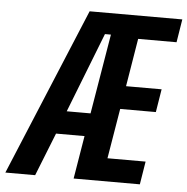

<svg xmlns="http://www.w3.org/2000/svg" viewBox="-61 -748 779 798"><g transform="rotate(5 328.5 -349.0)"><path d="M275.2 0H551.5L567.1 -96.2H408L442.8 -305H591.6L607.2 -401.3H458.8L491.8 -601.6H652L667.6 -698.2H280.9L-9.6 0H114.7L186.1 -179.7H305ZM222.3 -275.9 352.6 -609.4H377.5L321.7 -275.9Z"/></g></svg>

Font: Margiela Mono Italic SmBold It
Style: Regular
Weight: 600
Designer: Mike Abbink, Paul van der Laan, Pieter van Rosmalen
Foundry: Bold Monday
Version: Version 2.003 2021